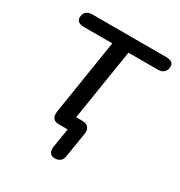

<svg xmlns="http://www.w3.org/2000/svg" viewBox="-151 -591 781 834"><g transform="rotate(30 239.5 -174.5)"><path d="M242.3 136.9Q226.2 136.9 218.5 126.5Q210.7 116 213.1 96.6L233.2 -27.9L244 0H184.6Q164.8 0 156 -11Q147.3 -21.9 150.2 -44.2L209.7 -420.7H68Q30.6 -420.7 30.6 -448Q30.6 -467 42 -476.7Q53.5 -486.3 71.9 -486.3H442Q479.5 -486.3 479.5 -459.6Q479.5 -441.1 468.3 -430.9Q457.2 -420.7 437.7 -420.7H290.7L229.7 -36.3L218.9 -64.3H264.6Q285.5 -64.3 295.5 -52.6Q305.5 -40.9 302.1 -20.3L282.1 102.9Q279.6 119.4 269.7 128.2Q259.8 136.9 242.3 136.9Z"/></g></svg>

Font: Nunito ExtraLight
Style: Italic
Weight: 200
Italic angle: -9°
Designer: Vernon Adams
Foundry: Vernon Adams
Version: Version 3.602